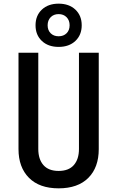

<svg xmlns="http://www.w3.org/2000/svg" viewBox="-20 -1018 640 1048"><path d="M300 10Q195 10 138 -47.5Q81 -105 81 -204V-730H189V-205Q189 -149 217 -117Q245 -85 300 -85Q355 -85 383 -117Q411 -149 411 -205V-730H519V-204Q519 -104 462 -47Q405 10 300 10ZM300 -762Q243 -762 208.5 -794.5Q174 -827 174 -880Q174 -933 208.5 -965.5Q243 -998 300 -998Q357 -998 391.5 -965.5Q426 -933 426 -880Q426 -827 391.5 -794.5Q357 -762 300 -762ZM300 -820Q327 -820 343.5 -836.5Q360 -853 360 -880Q360 -907 343.5 -924Q327 -941 300 -941Q273 -941 256.5 -924Q240 -907 240 -880Q240 -853 256.5 -836.5Q273 -820 300 -820Z"/></svg>

Font: JetBrains Mono SemiBold
Style: Regular
Weight: 472
Monospace: yes
Designer: Philipp Nurullin, Konstantin Bulenkov
Foundry: JetBrains
Version: Version 2.305; ttfautohint (v1.8.4.7-5d5b)